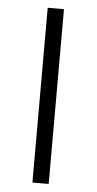

<svg xmlns="http://www.w3.org/2000/svg" viewBox="-51 -720 379 753"><g transform="rotate(5 138.5 -344.0)"><path d="M106 0H170V-688H106Z"/></g></svg>

Font: Saira UNSAM Light SC
Style: Regular
Weight: 300
Designer: Hector Gatti with collaboration of the Omnibus-Type team
Foundry: Omnibus-Type
Version: Version 1.072;PS 001.072;hotconv 1.0.88;makeotf.lib2.5.64775